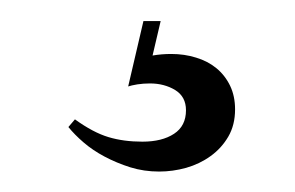

<svg xmlns="http://www.w3.org/2000/svg" viewBox="-20 -12 284 185"><path d="M118.2 8.3H134.8L127 41.5Q135.7 40 145 40Q157.7 40 168.9 43.5Q180.2 46.9 188.5 53.7Q196.8 60.5 201.7 70.6Q206.5 80.6 206.5 93.3Q206.5 108.4 200 119.6Q193.4 130.9 182.9 138.4Q172.4 146 159.4 149.7Q146.5 153.3 133.3 153.3Q118.7 153.3 105.5 149.2Q92.3 145 80.8 138.9Q69.3 132.8 60.5 125.2Q51.8 117.7 45.9 110.4L52.2 103Q69.8 115.7 84.5 120.1Q99.1 124.5 117.2 124.5Q136.2 124.5 147.7 116.9Q159.2 109.4 159.2 94.2Q159.2 81.1 148.7 74.7Q138.2 68.4 124.5 68.4Q118.2 68.4 112.3 69.3Q106.4 70.3 103.5 71.3Z"/></svg>

Font: Montez
Style: Regular
Weight: 400
Designer: Astigmatic (AOETI)
Foundry: Astigmatic (AOETI)
Version: Version 1.000